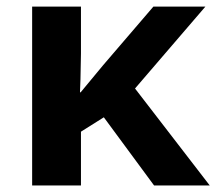

<svg xmlns="http://www.w3.org/2000/svg" viewBox="-20 -566 660 586"><path d="M227.1 0H78.1V-545.9H227.1V-402.8L225.6 -324.2L224.1 -284.2H226.1L294.9 -367.2L448.2 -545.9H606.9L392.1 -295.9L620.1 0H450.2L296.9 -208L227.1 -164.1Z"/></svg>

Font: OpenSans-Bold
Style: Bold
Weight: 700
Foundry: Ascender Corporation
Version: Version 1.10